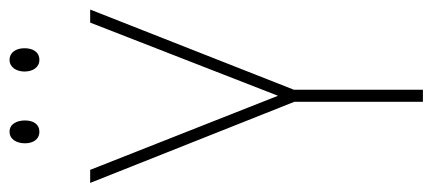

<svg xmlns="http://www.w3.org/2000/svg" viewBox="-278 -650 927 412"><g transform="rotate(-90 186.0 -443.5)"><path d="M85 -854C85 -837 93 -823 110 -823C126 -823 134 -836 134 -854C134 -872 126 -887 110 -887C93 -887 85 -871 85 -854ZM239 -855C239 -837 248 -823 264 -823C281 -823 289 -837 289 -855C289 -873 280 -887 264 -887C248 -887 239 -872 239 -855ZM187 -311 28 -714H0L174 -276V0H200V-277L372 -714H344Z"/></g></svg>

Font: Noto Sans Malayalam Condensed Thin
Style: Regular
Weight: 100
Width: 3
Designer: Jelle Bosma - Monotype Design Team
Foundry: Monotype Imaging Inc.
Version: Version 2.104